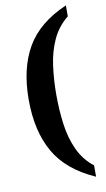

<svg xmlns="http://www.w3.org/2000/svg" viewBox="-99 -816 551 1000"><g transform="rotate(-10 176.5 -316.0)"><path d="M325 137Q177 72 113 -40Q49 -152 49 -318Q49 -483 113 -594Q177 -705 325 -769V-711Q272 -669 243.5 -607.5Q215 -546 205 -471.5Q195 -397 195 -318Q195 -238 205 -163Q215 -88 243.5 -26Q272 36 325 77Z"/></g></svg>

Font: Noto Serif Lao Condensed
Style: Bold
Weight: 700
Width: 3
Designer: Monotype Design Team
Foundry: Monotype Imaging Inc.
Version: Version 2.003; ttfautohint (v1.8.4.7-5d5b)